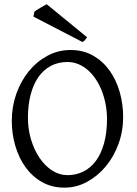

<svg xmlns="http://www.w3.org/2000/svg" viewBox="-20 -864 640 899"><path d="M481 -307.1Q481 -340.8 474.9 -373.8Q468.8 -406.7 457.5 -436.3Q446.3 -465.8 429.9 -491Q413.6 -516.1 393.1 -534.4Q372.6 -552.7 348.1 -563.2Q323.7 -573.7 295.9 -573.7Q252.4 -573.7 218 -555.4Q183.6 -537.1 159.9 -503.2Q136.2 -469.2 123.5 -420.9Q110.8 -372.6 110.8 -313Q110.8 -258.3 125.7 -209.5Q140.6 -160.6 165.8 -123.8Q190.9 -86.9 224.6 -65.4Q258.3 -43.9 295.9 -43.9Q336.4 -43.9 370.4 -60.8Q404.3 -77.6 429 -110.8Q453.6 -144 467.3 -193.4Q481 -242.7 481 -307.1ZM556.6 -315.9Q556.6 -249.5 534.7 -189.7Q512.7 -129.9 474.9 -84.5Q437 -39.1 387.2 -12.2Q337.4 14.6 281.7 14.6Q223.1 14.6 177.2 -11.2Q131.3 -37.1 99.9 -80.6Q68.4 -124 51.8 -180.7Q35.2 -237.3 35.2 -298.8Q35.2 -365.2 56.6 -425.3Q78.1 -485.4 115.2 -530.8Q152.3 -576.2 202.4 -603Q252.4 -629.9 310.1 -629.9Q370.6 -629.9 416.5 -603.3Q462.4 -576.7 493.7 -532.7Q524.9 -488.8 540.8 -432.1Q556.6 -375.5 556.6 -315.9ZM387.7 -689.5Q380.9 -680.2 377.2 -675.5Q373.5 -670.9 365.7 -667.5L136.7 -786.1L140.6 -808.1Q144 -812 151.6 -816.9Q159.2 -821.8 168 -826.9Q176.8 -832 185.1 -836.7Q193.4 -841.3 198.7 -844.2Z"/></svg>

Font: Gentium Plus Phon
Style: Regular
Weight: 400
Designer: J. Victor Gaultney, Annie Olsen, Iska Routamaa, Becca Hirsbrunner
Foundry: SIL International
Version: Version 5.000